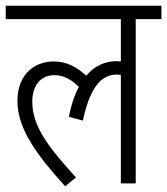

<svg xmlns="http://www.w3.org/2000/svg" viewBox="-20 -642 585 672"><path d="M0 -575H403V-427C399 -427 395 -428 390 -428C348 -428 311 -412 282 -377C248 -408 214 -427 167 -427C107 -427 41 -387 41 -289C41 -191 108 -101 208 10L246 -21C146 -130 93 -202 93 -286C93 -339 119 -379 171 -379C204 -379 230 -363 256 -338C241 -310 229 -275 221 -233L270 -220C298 -351 343 -381 389 -381C394 -381 399 -380 403 -380V0H455V-575H545V-622H0Z"/></svg>

Font: Noto Sans Condensed Light
Style: Italic
Weight: 300
Width: 3
Italic angle: -12°
Designer: Monotype Design Team
Foundry: Monotype Imaging Inc.
Version: Version 2.013